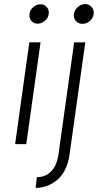

<svg xmlns="http://www.w3.org/2000/svg" viewBox="-20 -708 488 943"><path d="M125 -639.2Q127 -658.7 143.3 -672.9Q159.7 -687 179.2 -687Q197.8 -687 210 -672.9Q222.2 -658.7 219.2 -639.2Q217.3 -620.1 200.9 -606Q184.6 -591.8 165 -591.8Q145.5 -591.8 133.8 -605.7Q122.1 -619.6 125 -639.2ZM54.2 0 124 -500H179.2L108.9 0ZM154.8 214.8 161.1 162.1Q203.1 162.1 231 134Q258.8 106 267.1 50.8L344.2 -500H398.9L320.8 56.2Q314.9 96.7 298.3 127.9Q281.7 159.2 258.5 177.7Q235.4 196.3 209 205.6Q182.6 214.8 154.8 214.8ZM342.8 -639.2Q345.7 -658.7 362.1 -673.3Q378.4 -688 397.9 -688Q417.5 -688 430.2 -673.3Q442.9 -658.7 439.9 -639.2Q438 -619.6 421.1 -605.2Q404.3 -590.8 384.8 -590.8Q364.7 -590.8 352.5 -605.2Q340.3 -619.6 342.8 -639.2Z"/></svg>

Font: Human Sans Light
Style: Italic
Weight: 300
Italic angle: -8°
Designer: Tim Radville
Foundry: Continuum
Version: Version 1.000;FEAKit 1.0